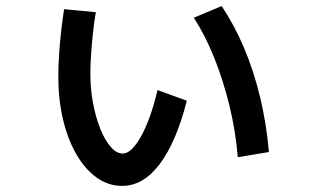

<svg xmlns="http://www.w3.org/2000/svg" viewBox="-20 -581 1040 629"><path d="M380 28Q335 28 297 1Q259 -26 230.5 -75Q202 -124 186.5 -189.5Q171 -255 171 -331Q171 -362 173.5 -401.5Q176 -441 180.5 -480.5Q185 -520 190 -551L294 -541Q289 -514 285 -477.5Q281 -441 278.5 -404.5Q276 -368 276 -339Q276 -289 285 -242Q294 -195 309 -158Q324 -121 343 -99.5Q362 -78 382 -78Q411 -78 442.5 -135Q474 -192 496 -286L592 -251Q558 -117 504 -44.5Q450 28 380 28ZM759 -66Q752 -151 732 -233.5Q712 -316 682.5 -390Q653 -464 615 -523L706 -561Q748 -499 780 -423Q812 -347 832.5 -261Q853 -175 861 -83Z"/></svg>

Font: M PLUS 2 Thin Medium
Style: Regular
Weight: 500
Version: Version 1.001